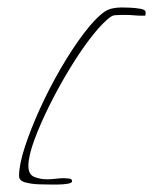

<svg xmlns="http://www.w3.org/2000/svg" viewBox="-20 -483 417 514"><path d="M117 11Q107 11 86.5 10.5Q66 10 48.5 5.5Q31 1 31 -12Q31 -42 46.5 -89.5Q62 -137 87 -192Q112 -247 142.5 -299.5Q173 -352 203.5 -392.5Q234 -433 259 -451Q269 -458 281 -460.5Q293 -463 305 -463Q311 -463 326.5 -462.5Q342 -462 356 -459.5Q370 -457 370 -450L369 -441H360Q349 -441 339 -442Q329 -443 318 -443H307Q300 -443 291 -442.5Q282 -442 278 -439Q257 -425 228 -388.5Q199 -352 169 -303Q139 -254 113.5 -203Q88 -152 72 -108.5Q56 -65 56 -39Q56 -16 71.5 -9.5Q87 -3 106 -3Q117 -3 129 -4.5Q141 -6 152 -6Q157 -6 165 -5Q173 -4 173 2Q173 7 160.5 9Q148 11 134.5 11Q121 11 117 11Z"/></svg>

Font: Fuggles
Style: Regular
Weight: 400
Designer: Rob Leuschke
Foundry: Robert E. Leuschke
Version: Version 1.100; ttfautohint (v1.8.3)